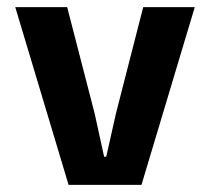

<svg xmlns="http://www.w3.org/2000/svg" viewBox="-20 -520 590 540"><path d="M172.9 0 22.9 -500H168.9L246.1 -201.2L272.9 -79.1H278.8L306.2 -201.2L382.8 -500H527.8L377.9 0Z"/></svg>

Font: TASA Orbiter Text
Style: Bold
Weight: 700
Designer: Weizhong Zhang
Version: Version 1.000;Glyphs 3.1.2 (3151)